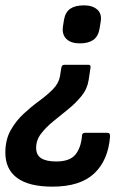

<svg xmlns="http://www.w3.org/2000/svg" viewBox="-33 -522 509 717"><path d="M298 -280Q307 -280 305 -269L298 -223Q293 -190 271.5 -163.5Q250 -137 221.5 -114Q193 -91 166 -69Q139 -47 120.5 -23Q102 1 102 30Q102 57 121 69Q140 81 177 81Q227 81 248 56Q269 31 273 -13Q273 -26 284 -26H367Q374 -26 376 -22.5Q378 -19 378 -12Q371 77 318.5 126Q266 175 163 175Q75 175 31 142.5Q-13 110 -13 48Q-13 0 6.5 -35Q26 -70 54.5 -96.5Q83 -123 112.5 -144.5Q142 -166 164 -188Q186 -210 191 -237L196 -269Q198 -280 207 -280ZM281 -502Q312 -502 330 -486.5Q348 -471 343 -441L339 -416Q334 -386 315.5 -373Q297 -360 265 -360Q232 -360 215 -376.5Q198 -393 202 -423L206 -448Q211 -477 229.5 -489.5Q248 -502 281 -502Z"/></svg>

Font: Sofia Sans Semi Condensed
Style: Bold Italic
Weight: 700
Italic angle: -9°
Version: Version 4.100